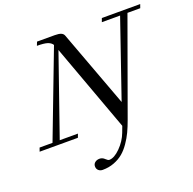

<svg xmlns="http://www.w3.org/2000/svg" viewBox="-183 -819 1228 1220"><g transform="rotate(-20 430.5 -208.5)"><path d="M-30.3 0 -21.5 -24.9H65.9L287.6 -606.4Q276.9 -623.5 253.7 -630.9Q230.5 -638.2 183.6 -638.2L193.4 -663.1H313.5Q340.8 -663.1 355.5 -657Q370.1 -650.9 375 -637.2L567.4 -118.7L746.1 -638.2H622.6L631.8 -663.1H891.1L882.3 -638.2H795.9L564.5 1.5Q549.3 43.5 533.9 76.2Q518.6 108.9 495.8 141.8Q473.1 174.8 447 196.5Q420.9 218.3 385.3 231.9Q349.6 245.6 307.6 245.6Q290.5 245.6 279.3 235.4Q268.1 225.1 268.1 208.5Q268.1 191.9 280.8 181.9Q293.5 171.9 312 171.9Q331.1 171.9 346.2 187Q359.9 200.2 368.2 200.2Q402.3 200.2 443.6 158.7Q484.9 117.2 503.9 66.4L519.5 24.9L303.2 -566.4L114.7 -24.9H237.8L228.5 0Z"/></g></svg>

Font: Elstob 14pt
Style: Italic
Weight: 400
Italic angle: -20°
Designer: Peter S. Baker
Version: Version 1.015